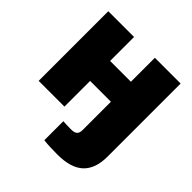

<svg xmlns="http://www.w3.org/2000/svg" viewBox="-195 -676 1032 1032"><g transform="rotate(45 320.5 -160.0)"><path d="M396 209Q365.7 209 338.4 207.8Q311 206.5 292.5 204.1V59.6Q303.7 60.5 319.6 61Q335.4 61.5 354.5 61.5Q378.4 61.5 388.9 51.8Q399.4 42 399.4 20V0H595.2V26.4Q595.2 117.7 547.1 163.3Q499 209 396 209ZM457 -347.2V-195.3H183.6V-347.2ZM241.2 -529.3V0H45.4V-529.3ZM595.2 -529.3V0H399.4V-529.3Z"/></g></svg>

Font: Inter 24pt Black
Style: Regular
Weight: 900
Designer: Rasmus Andersson
Foundry: rsms
Version: Version 4.001;git-66647c0bb